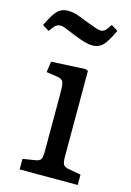

<svg xmlns="http://www.w3.org/2000/svg" viewBox="-140 -800 588 859"><g transform="rotate(15 153.5 -371.0)"><path d="M40 0V-49L97 -58Q117 -61 122.5 -71Q128 -81 128 -109V-382Q128 -419 121.5 -430.5Q115 -442 92 -445L44 -452L51 -502L209 -510L221 -505V-105Q221 -80 227.5 -70.5Q234 -61 253 -58L309 -48V0ZM212 -620Q193 -620 173.5 -625.5Q154 -631 122 -644Q82 -661 70.5 -665Q59 -669 52 -669Q39 -669 29.5 -662Q20 -655 5 -632L-26 -651Q-1 -704 18 -723Q37 -742 67 -742Q84 -742 102 -737Q120 -732 153 -718Q188 -705 204 -699.5Q220 -694 227 -694Q240 -694 248.5 -701.5Q257 -709 271 -731L302 -712Q277 -658 258 -639Q239 -620 212 -620Z"/></g></svg>

Font: Text Regular
Style: Regular
Weight: 400
Designer: Latin by Veronika Burian and Jose Scaglione. Greek by Irene Vlachou. Cyrillic by Vera Evstafieva.
Foundry: TypeTogether
Version: Version 3.002